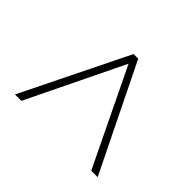

<svg xmlns="http://www.w3.org/2000/svg" viewBox="-121 -773 827 827"><g transform="rotate(-45 293.0 -359.0)"><path d="M50.8 -146.5 507.8 -367.2V-350.6L50.8 -572.3V-611.3L535.2 -373V-344.7L50.8 -107.4Z"/></g></svg>

Font: Min Sans VF VF
Style: Regular
Weight: 400
Designer: Jinseong-Kim, NotoSansCJK, Nunito
Foundry: Jinseong-Kim
Version: Version 1.420;Glyphs 3.1.2 (3151)